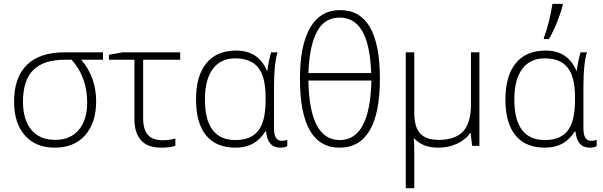

<svg xmlns="http://www.w3.org/2000/svg" viewBox="-20 -769 3178 1012"><path d="M486.8 -234.9Q486.8 -122.1 429 -56.4Q371.1 9.3 268.6 9.3Q168 9.3 111.1 -55.4Q54.2 -120.1 54.2 -232.9Q54.2 -360.8 121.8 -427Q189.5 -493.2 319.8 -493.2H522.9V-454.1H407.7Q486.8 -363.3 486.8 -234.9ZM101.1 -232.9Q101.1 -138.2 145 -85Q189 -31.7 270.5 -31.7Q350.6 -31.7 395 -84.2Q439.5 -136.7 439.5 -228.5Q439.5 -363.3 357.4 -454.1H321.3Q210 -454.1 155.5 -400.1Q101.1 -346.2 101.1 -232.9Z M929.7 -493.2V-454.1H734.4V-147Q734.4 -87.4 759 -58.6Q783.7 -29.8 838.4 -29.8Q872.6 -29.8 904.3 -39.1V-1Q878.9 9.3 828.1 9.3Q758.8 9.3 723.6 -29.3Q688.5 -67.9 688.5 -141.1V-454.1H554.2V-480.5L627.4 -493.2Z M1221.2 -30.8Q1302.7 -30.8 1341.3 -80.1Q1379.9 -129.4 1379.9 -240.2V-256.3Q1379.9 -363.8 1341.1 -412.6Q1302.2 -461.4 1219.7 -461.4Q1143.1 -461.4 1101.6 -405.5Q1060.1 -349.6 1060.1 -245.1Q1060.1 -30.8 1221.2 -30.8ZM1221.2 9.3Q1118.7 9.3 1065.9 -55.7Q1013.2 -120.6 1013.2 -244.6Q1013.2 -369.1 1067.6 -435.8Q1122.1 -502.4 1224.6 -502.4Q1282.7 -502.4 1322.8 -476.8Q1362.8 -451.2 1387.2 -396.5H1389.6Q1391.6 -419.9 1398.2 -450.4Q1404.8 -481 1409.2 -493.2H1442.9Q1424.3 -432.1 1424.3 -315.4V-91.3Q1424.3 -26.9 1464.8 -26.9Q1481.9 -26.9 1494.1 -31.7V1Q1481 9.3 1457 9.3Q1390.6 9.3 1382.3 -76.2H1378.9Q1350.1 -31.7 1311.8 -11.2Q1273.4 9.3 1221.2 9.3Z M1982.4 -354.5Q1982.4 -173.8 1929 -82.3Q1875.5 9.3 1770 9.3Q1561 9.3 1561 -353.5Q1561 -531.2 1615 -623.5Q1668.9 -715.8 1772.5 -715.8Q1982.4 -715.8 1982.4 -354.5ZM1771 -30.8Q1930.7 -30.8 1937.5 -344.7H1605.5Q1610.8 -30.8 1771 -30.8ZM1770 -676.3Q1689.9 -676.3 1650.4 -601.6Q1610.8 -526.9 1605.5 -383.8H1936.5Q1931.2 -532.2 1889.9 -604.2Q1848.6 -676.3 1770 -676.3Z M2163.6 -493.2V-173.8Q2163.6 -99.1 2194.8 -65.4Q2226.1 -31.7 2291.5 -31.7Q2379.4 -31.7 2420.9 -76.2Q2462.4 -120.6 2462.4 -220.7V-493.2H2506.8V0H2468.8L2460.4 -67.9H2458Q2435.1 -33.2 2389.9 -12Q2344.7 9.3 2291.5 9.3Q2246.6 9.3 2215.6 -3.4Q2184.6 -16.1 2161.1 -41.5Q2163.6 0 2163.6 35.2V223.1H2118.7V-493.2Z M2852.1 -30.8Q2933.6 -30.8 2972.2 -80.1Q3010.7 -129.4 3010.7 -240.2V-256.3Q3010.7 -363.8 2971.9 -412.6Q2933.1 -461.4 2850.6 -461.4Q2773.9 -461.4 2732.4 -405.5Q2690.9 -349.6 2690.9 -245.1Q2690.9 -30.8 2852.1 -30.8ZM2852.1 9.3Q2749.5 9.3 2696.8 -55.7Q2644 -120.6 2644 -244.6Q2644 -369.1 2698.5 -435.8Q2752.9 -502.4 2855.5 -502.4Q2913.6 -502.4 2953.6 -476.8Q2993.7 -451.2 3018.1 -396.5H3020.5Q3022.5 -419.9 3029.1 -450.4Q3035.6 -481 3040 -493.2H3073.7Q3055.2 -432.1 3055.2 -315.4V-91.3Q3055.2 -26.9 3095.7 -26.9Q3112.8 -26.9 3125 -31.7V1Q3111.8 9.3 3087.9 9.3Q3021.5 9.3 3013.2 -76.2H3009.8Q2981 -31.7 2942.6 -11.2Q2904.3 9.3 2852.1 9.3ZM2846.7 -569.8Q2859.9 -604 2872.6 -653.6Q2885.3 -703.1 2891.6 -748.5H2945.8V-741.2Q2937.5 -706.1 2917 -654.3Q2896.5 -602.5 2873 -563H2846.7Z"/></svg>

Font: Bpm'online Open Sans Light
Style: Regular
Weight: 300
Foundry: Ascender Corporation
Version: Version 1.10